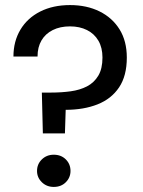

<svg xmlns="http://www.w3.org/2000/svg" viewBox="-20 -732 563 757"><path d="M149 -206 145 -367H181Q222 -367 258.5 -372Q295 -377 323 -391.5Q351 -406 367.5 -433.5Q384 -461 384 -505Q384 -544 368 -571.5Q352 -599 323 -613.5Q294 -628 256 -628Q217 -628 188 -613.5Q159 -599 143.5 -572.5Q128 -546 128 -509H33Q33 -569 60.5 -615Q88 -661 138.5 -686.5Q189 -712 256 -712Q322 -712 372.5 -687Q423 -662 451.5 -616Q480 -570 480 -505Q480 -433 449.5 -387.5Q419 -342 364.5 -320.5Q310 -299 239 -299L236 -206ZM192 5Q164 5 145 -13.5Q126 -32 126 -58Q126 -85 145 -103.5Q164 -122 192 -122Q221 -122 239.5 -103.5Q258 -85 258 -58Q258 -32 239.5 -13.5Q221 5 192 5Z"/></svg>

Font: DM Sans 20pt Medium
Style: Regular
Weight: 500
Version: Version 4.004;gftools[0.9.30]